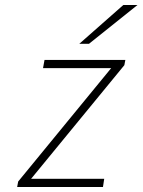

<svg xmlns="http://www.w3.org/2000/svg" viewBox="-20 -752 573 772"><path d="M49 0 53 -22 427 -478H153L159 -511H484L480 -490L105 -33H399L394 0ZM299 -576 476 -732H533L338 -576Z"/></svg>

Font: Overpass Thin
Style: Italic
Weight: 250
Italic angle: -10°
Designer: Delve Withrington, Dave Bailey, Thomas Jockin
Foundry: Delve Fonts LLC
Version: Version 4.000